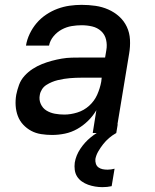

<svg xmlns="http://www.w3.org/2000/svg" viewBox="-20 -548 640 791"><path d="M195 8Q195 8 195 8Q195 8 195 8H194Q172 8 149.5 4.5Q127 1 108.5 -9Q90 -19 75.5 -34.5Q61 -50 53.5 -70Q46 -90 44.5 -112.5Q43 -135 47 -158Q51 -178 58.5 -198.5Q66 -219 81 -235.5Q96 -252 114.5 -264Q133 -276 153 -284Q173 -292 193.5 -297.5Q214 -303 234.5 -306.5Q255 -310 275.5 -310.5Q296 -311 317 -311H413L418 -341Q422 -363 417 -384.5Q412 -406 396.5 -420Q381 -434 360 -439Q339 -444 316 -444Q296 -444 275 -440.5Q254 -437 234.5 -426.5Q215 -416 200.5 -398.5Q186 -381 182 -360H87Q91 -385 102.5 -409Q114 -433 131 -453Q148 -473 170.5 -488Q193 -503 217.5 -512Q242 -521 267 -524.5Q292 -528 316 -528Q345 -528 373 -524Q401 -520 426 -509Q451 -498 471 -480Q491 -462 502.5 -437.5Q514 -413 515.5 -384.5Q517 -356 512 -327L458 0H362L377 -94Q363 -70 342.5 -50Q322 -30 298 -16.5Q274 -3 247.5 2.5Q221 8 195 8ZM245 -76Q271 -76 298.5 -84.5Q326 -93 347.5 -112.5Q369 -132 380.5 -158Q392 -184 397 -211L399 -228H317Q305 -228 292.5 -227.5Q280 -227 268 -226Q256 -225 243.5 -223Q231 -221 218.5 -218Q206 -215 194 -210Q182 -205 171 -198Q160 -191 153 -180Q146 -169 144 -157Q140 -137 148 -119.5Q156 -102 171.5 -92.5Q187 -83 206 -79.5Q225 -76 245 -76ZM402 223Q387 223 372 220.5Q357 218 343 213Q329 208 317 199.5Q305 191 297.5 179Q290 167 288 152Q286 137 288 122Q293 92 311 65Q329 38 353.5 18Q378 -2 406.5 -15.5Q435 -29 465 -36L459 0Q443 9 429.5 20.5Q416 32 405 46Q394 60 385 75.5Q376 91 373 107Q372 117 375 126.5Q378 136 385.5 141.5Q393 147 402.5 149Q412 151 423 151Q430 151 437.5 150Q445 149 452 147L440 219Q431 221 421.5 222Q412 223 402 223Z"/></svg>

Font: Iosevka SS04 Md Ex Obl
Style: Regular
Weight: 500
Width: 7
Italic angle: -9°
Monospace: yes
Designer: Belleve Invis
Foundry: Belleve Invis
Version: Version 19.0.0; ttfautohint (v1.8.4)